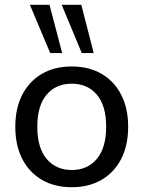

<svg xmlns="http://www.w3.org/2000/svg" viewBox="-20 -774 600 803"><path d="M280 9Q208 9 155 -22Q102 -53 73 -109.5Q44 -166 44 -244Q44 -321 73 -377.5Q102 -434 155 -465Q208 -496 280 -496Q352 -496 405 -465Q458 -434 487 -377.5Q516 -321 516 -244Q516 -166 487 -109.5Q458 -53 405 -22Q352 9 280 9ZM280 -63Q346 -63 385 -109.5Q424 -156 424 -244Q424 -332 385 -378Q346 -424 280 -424Q214 -424 175 -378Q136 -332 136 -244Q136 -156 175 -109.5Q214 -63 280 -63ZM322 -552 238 -754H320L372 -552ZM190 -552 105 -754H187L240 -552Z"/></svg>

Font: Nunito Sans Medium
Style: Regular
Weight: 500
Designer: Vernon Adams
Foundry: Vernon Adams
Version: Version 3.101; ttfautohint (v1.8.4.7-5d5b);gftools[0.9.27]